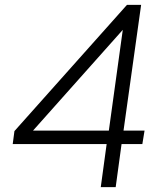

<svg xmlns="http://www.w3.org/2000/svg" viewBox="-20 -765 659 785"><path d="M392 0H453L477 -176H562L571 -231H485L557 -745H499L39 -229L32 -176H416ZM115 -231 482 -643 425 -231Z"/></svg>

Font: Mluvka Light
Style: Italic
Weight: 300
Italic angle: -8°
Designer: Modified by Jiří Krblich, Original typeface by Gumpita Rahayu
Foundry: Gumpita Rahayu & Jiří Krblich
Version: Version 2.000;Glyphs 3.1.1 (3134)